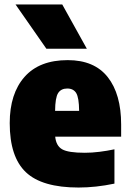

<svg xmlns="http://www.w3.org/2000/svg" viewBox="-20 -828 580 859"><path d="M331.5 11Q168 11 95.8 -57.5Q23.5 -126 23.5 -277Q23.5 -409 89.8 -484Q156 -559 283 -559Q402 -559 462 -483Q522 -407 522 -270.5V-216.5H227Q231 -175.5 258.2 -160Q285.5 -144.5 359.5 -144.5Q391 -144.5 425 -148.8Q459 -153 492 -160V-6.5Q408.5 11 331.5 11ZM281 -432Q253 -432 240 -411.5Q227 -391 226.5 -332H334Q333.5 -391 321 -411.5Q308.5 -432 281 -432ZM187.5 -610 49.5 -808H258.5L368.5 -610Z"/></svg>

Font: Encode Sans Semi Condensed Black
Style: Regular
Weight: 900
Width: 4
Designer: Multiple Designers
Foundry: Impallari Type
Version: Version 3.000; ttfautohint (v1.8.3) -l 8 -r 50 -G 200 -x 14 